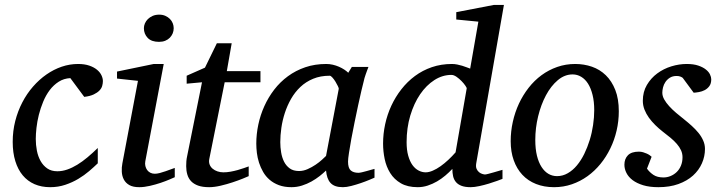

<svg xmlns="http://www.w3.org/2000/svg" viewBox="-20 -757 2964 789"><path d="M402.8 -423.8Q402.8 -414.1 399.9 -403.8Q397 -393.6 388.4 -384.8Q379.9 -376 365 -368.9Q350.1 -361.8 326.2 -358.9L269 -436Q242.2 -434.6 221.2 -421.1Q200.2 -407.7 184.3 -386.7Q168.5 -365.7 157.5 -339.1Q146.5 -312.5 139.6 -285.2Q132.8 -257.8 129.9 -231.9Q127 -206.1 127 -186Q127 -161.6 131.6 -137.9Q136.2 -114.3 146.7 -95.5Q157.2 -76.7 174.1 -64.9Q190.9 -53.2 215.8 -53.2Q235.8 -53.2 256.3 -60.3Q276.9 -67.4 297.6 -80.1Q318.4 -92.8 339.4 -110.4Q360.4 -127.9 381.8 -148.9V-85.9Q366.2 -70.8 346.2 -53.7Q326.2 -36.6 301.8 -22Q277.3 -7.3 248.3 2.4Q219.2 12.2 186 12.2Q150.4 12.2 121.8 -0.2Q93.3 -12.7 73.5 -36.4Q53.7 -60.1 43 -94.7Q32.2 -129.4 32.2 -173.8Q32.2 -218.8 42.7 -259.8Q53.2 -300.8 71.8 -336.4Q90.3 -372.1 115.7 -401.1Q141.1 -430.2 170.9 -450.9Q200.7 -471.7 233.6 -482.9Q266.6 -494.1 300.8 -494.1Q327.6 -494.1 347.2 -487.3Q366.7 -480.5 378.9 -470.2Q391.1 -460 397 -447.5Q402.8 -435.1 402.8 -423.8Z M698.2 -28.8Q692.4 -26.4 676.8 -19.5Q661.1 -12.7 640.1 -5.6Q619.1 1.5 595.9 6.8Q572.8 12.2 552.2 12.2Q526.4 12.2 511.2 3.4Q496.1 -5.4 488.8 -19.5Q481.4 -33.7 480.5 -51.3Q479.5 -68.8 482.9 -85.9L546.9 -424.8L460.9 -434.1V-462.9L611.8 -494.1H652.8L577.1 -94.2Q575.2 -84 577.4 -74.7Q579.6 -65.4 584.7 -58.3Q589.8 -51.3 597.9 -47.1Q606 -43 616.2 -43Q625 -43 637 -46.1Q648.9 -49.3 660.9 -53.5Q672.9 -57.6 683.1 -61.5Q693.4 -65.4 698.2 -66.9ZM693.8 -641.1Q693.8 -629.9 689.7 -619.9Q685.5 -609.9 678 -602.1Q670.4 -594.2 659.2 -589.6Q647.9 -585 633.3 -585Q602.5 -585 586.9 -601.3Q571.3 -617.7 571.3 -641.1Q571.3 -650.9 575.4 -660.6Q579.6 -670.4 587.6 -678.5Q595.7 -686.5 607.4 -691.7Q619.1 -696.8 634.3 -696.8Q648.4 -696.8 659.4 -691.9Q670.4 -687 678.2 -679.2Q686 -671.4 689.9 -661.4Q693.8 -651.4 693.8 -641.1Z M903.3 -418.9 840.3 -105Q837.4 -91.8 841.3 -81.3Q845.2 -70.8 853.8 -63.7Q862.3 -56.6 873.8 -52.7Q885.3 -48.8 897.9 -48.8Q912.1 -48.8 927.2 -51.5Q942.4 -54.2 956.3 -58.1Q970.2 -62 982.2 -66.2Q994.1 -70.3 1002 -73.2V-33.2Q995.6 -30.3 977.5 -22.9Q959.5 -15.6 936 -7.8Q912.6 0 886.7 6.1Q860.8 12.2 839.4 12.2Q812 12.2 793.9 5.6Q775.9 -1 765.1 -12.5Q754.4 -23.9 749.8 -39.8Q745.1 -55.7 745.1 -74.2Q745.1 -84 745.8 -94.2Q746.6 -104.5 749 -115.2L810.1 -418.9L747.1 -413.1V-445.8L822.3 -479L871.1 -579.1H932.1L912.1 -464.8H1050.3V-418.9Z M1372.1 -392.1Q1372.6 -394.5 1368.4 -403.3Q1364.3 -412.1 1358.4 -421.6Q1352.5 -431.2 1345.9 -438.5Q1339.4 -445.8 1335 -445.8Q1296.9 -445.8 1266.8 -433.3Q1236.8 -420.9 1214.4 -399.7Q1191.9 -378.4 1176 -350.6Q1160.2 -322.8 1150.4 -292.5Q1140.6 -262.2 1136.2 -231.4Q1131.8 -200.7 1131.8 -172.9Q1131.8 -151.9 1135.3 -130.9Q1138.7 -109.9 1147.2 -92.8Q1155.8 -75.7 1170.7 -64.9Q1185.5 -54.2 1209 -54.2Q1226.6 -54.2 1244.1 -62Q1261.7 -69.8 1276.9 -80.1Q1292 -90.3 1303.2 -100.6Q1314.5 -110.8 1319.8 -116.2ZM1519 -26.9Q1513.2 -24.4 1497.6 -17.8Q1481.9 -11.2 1462.6 -4.6Q1443.4 2 1423.6 7.1Q1403.8 12.2 1389.2 12.2Q1371.1 12.2 1358.6 7.8Q1346.2 3.4 1338.1 -5.4Q1330.1 -14.2 1325.7 -26.9Q1321.3 -39.6 1319.8 -56.2Q1308.6 -45.4 1293.5 -33.4Q1278.3 -21.5 1260 -11.2Q1241.7 -1 1220.9 5.6Q1200.2 12.2 1177.7 12.2Q1148.4 12.2 1126.2 3.9Q1104 -4.4 1087.9 -18.3Q1071.8 -32.2 1061.3 -50.5Q1050.8 -68.8 1044.4 -88.6Q1038.1 -108.4 1035.6 -128.7Q1033.2 -148.9 1033.2 -167Q1033.2 -205.6 1041.5 -244.9Q1049.8 -284.2 1066.2 -320.6Q1082.5 -356.9 1106.9 -388.7Q1131.3 -420.4 1163.3 -443.8Q1195.3 -467.3 1234.6 -480.7Q1273.9 -494.1 1320.8 -494.1Q1334.5 -494.1 1347.9 -491Q1361.3 -487.8 1373 -482.7Q1384.8 -477.5 1394.5 -471.2Q1404.3 -464.8 1411.1 -458L1425.8 -481.9H1494.1Q1491.7 -476.1 1488.8 -468Q1485.8 -460 1482.9 -451.7Q1480 -443.4 1477.8 -436Q1475.6 -428.7 1475.1 -424.8Q1471.7 -411.6 1465.3 -385Q1459 -358.4 1451.9 -325.2Q1444.8 -292 1437.3 -255.6Q1429.7 -219.2 1423.8 -186.8Q1418 -154.3 1414.1 -129.2Q1410.2 -104 1410.2 -92.8Q1410.2 -66.4 1421.4 -56.6Q1432.6 -46.9 1453.1 -46.9Q1458 -46.9 1467.5 -49.1Q1477.1 -51.3 1487.3 -54.2Q1497.6 -57.1 1506.3 -59.6Q1515.1 -62 1519 -63Z M1937 -85.9Q1934.6 -71.8 1938.5 -63Q1942.4 -54.2 1949 -49.1Q1955.6 -43.9 1962.6 -42Q1969.7 -40 1973.1 -40Q1976.6 -40 1987.1 -42.7Q1997.6 -45.4 2009.3 -48.8Q2021 -52.2 2031.2 -55.2L2044.9 -59.1V-22Q2039.1 -19.5 2023.4 -13.9Q2007.8 -8.3 1988.8 -2.4Q1969.7 3.4 1949.5 7.8Q1929.2 12.2 1914.1 12.2Q1891.1 12.2 1876.5 6.6Q1861.8 1 1853.5 -9Q1845.2 -19 1842 -32.7Q1838.9 -46.4 1838.9 -63Q1825.7 -48.8 1809.8 -35.4Q1793.9 -22 1775.9 -11.5Q1757.8 -1 1737.8 5.6Q1717.8 12.2 1696.8 12.2Q1654.8 12.2 1627.2 -3.9Q1599.6 -20 1583.5 -45.9Q1567.4 -71.8 1560.8 -103.5Q1554.2 -135.3 1554.2 -167Q1554.2 -206.5 1562.7 -246.3Q1571.3 -286.1 1588.1 -322.5Q1605 -358.9 1629.4 -390.1Q1653.8 -421.4 1685.1 -444.6Q1716.3 -467.8 1754.6 -481Q1793 -494.1 1836.9 -494.1Q1848.1 -494.1 1858.9 -491.9Q1869.6 -489.7 1879.4 -486.8Q1889.2 -483.9 1897.5 -480.5Q1905.8 -477.1 1912.1 -475.1L1945.8 -668L1855 -676.8V-707L2009.8 -736.8H2050.8ZM1897.9 -394Q1898.4 -396 1892.3 -405Q1886.2 -414.1 1876.7 -423.8Q1867.2 -433.6 1856 -441.4Q1844.7 -449.2 1835 -449.2Q1798.3 -449.2 1765.1 -428Q1731.9 -406.7 1706.5 -369.6Q1681.2 -332.5 1666 -282Q1650.9 -231.4 1650.9 -172.9Q1650.9 -140.6 1657.5 -117.2Q1664.1 -93.8 1675 -78.6Q1686 -63.5 1700.2 -56.2Q1714.4 -48.8 1729 -48.8Q1742.7 -48.8 1758.5 -55.7Q1774.4 -62.5 1790.5 -74Q1806.6 -85.4 1822.5 -100.3Q1838.4 -115.2 1852.1 -130.9Z M2421.9 -304.2Q2421.9 -339.8 2415 -367.2Q2408.2 -394.5 2396.5 -413.1Q2384.8 -431.6 2368.4 -441.4Q2352.1 -451.2 2333 -451.2Q2300.3 -451.2 2272.2 -427.5Q2244.1 -403.8 2223.6 -365.5Q2203.1 -327.1 2191.4 -279.1Q2179.7 -231 2179.7 -182.1Q2179.7 -145 2186.5 -117.2Q2193.4 -89.4 2205.6 -70.6Q2217.8 -51.8 2233.9 -42.5Q2250 -33.2 2269 -33.2Q2292.5 -33.2 2313.2 -45.2Q2334 -57.1 2350.8 -77.4Q2367.7 -97.7 2380.9 -124.5Q2394 -151.4 2403.3 -181.4Q2412.6 -211.4 2417.2 -243.2Q2421.9 -274.9 2421.9 -304.2ZM2522.9 -299.8Q2522.9 -259.3 2513.9 -220.5Q2504.9 -181.6 2488 -147Q2471.2 -112.3 2447.5 -83.3Q2423.8 -54.2 2394.3 -33Q2364.7 -11.7 2330.1 0.2Q2295.4 12.2 2256.8 12.2Q2215.8 12.2 2182.6 -1Q2149.4 -14.2 2126.5 -38.8Q2103.5 -63.5 2091.1 -98.4Q2078.6 -133.3 2078.6 -176.8Q2078.6 -217.3 2087.4 -256.6Q2096.2 -295.9 2112.5 -331.1Q2128.9 -366.2 2152.3 -396.2Q2175.8 -426.3 2205.3 -448Q2234.9 -469.7 2269.8 -481.9Q2304.7 -494.1 2343.8 -494.1Q2379.9 -494.1 2412.4 -482.9Q2444.8 -471.7 2469.5 -447.8Q2494.1 -423.8 2508.5 -387.2Q2522.9 -350.6 2522.9 -299.8Z M2902.8 -431.2Q2902.8 -413.6 2895 -403.1Q2887.2 -392.6 2876 -386.7Q2864.7 -380.9 2852.3 -378.7Q2839.8 -376.5 2830.6 -376L2785.6 -437Q2782.7 -439.5 2776.4 -442.1Q2770 -444.8 2760.7 -444.8Q2744.1 -444.8 2732.9 -437.7Q2721.7 -430.7 2714.6 -420.2Q2707.5 -409.7 2704.6 -397.7Q2701.7 -385.7 2701.7 -376Q2701.7 -362.3 2709.5 -348.4Q2717.3 -334.5 2730 -320.6Q2742.7 -306.6 2758.5 -293.2Q2774.4 -279.8 2790.5 -267.1Q2807.1 -253.9 2822.5 -240Q2837.9 -226.1 2850.1 -211.2Q2862.3 -196.3 2869.6 -179.7Q2877 -163.1 2877 -145Q2877 -114.3 2864.5 -85.9Q2852.1 -57.6 2827.9 -35.6Q2803.7 -13.7 2767.8 -0.7Q2731.9 12.2 2685.5 12.2Q2649.4 12.2 2623 4.2Q2596.7 -3.9 2579.6 -16.8Q2562.5 -29.8 2554.2 -46.4Q2545.9 -63 2545.9 -80.1Q2545.9 -104 2560.3 -118.9Q2574.7 -133.8 2605.5 -133.8Q2614.7 -133.8 2623 -131.3Q2631.3 -128.9 2638.2 -125.7Q2645 -122.6 2650.1 -118.9Q2655.3 -115.2 2657.7 -112.8L2638.7 -64Q2649.4 -48.8 2665.3 -38.3Q2681.2 -27.8 2706.5 -27.8Q2721.7 -27.8 2735.8 -33.7Q2750 -39.6 2761 -50.3Q2772 -61 2778.3 -76.4Q2784.7 -91.8 2784.7 -110.8Q2784.7 -126 2778.6 -139.4Q2772.5 -152.8 2761.5 -165.5Q2750.5 -178.2 2735.6 -190.7Q2720.7 -203.1 2702.6 -216.8Q2687 -229 2672.6 -243.2Q2658.2 -257.3 2646.7 -273.2Q2635.3 -289.1 2628.4 -306.6Q2621.6 -324.2 2621.6 -342.8Q2621.6 -379.4 2638.2 -407.7Q2654.8 -436 2680.9 -455.3Q2707 -474.6 2739 -484.4Q2771 -494.1 2801.8 -494.1Q2830.1 -494.1 2849.4 -487.5Q2868.7 -481 2880.6 -471.4Q2892.6 -461.9 2897.7 -450.9Q2902.8 -439.9 2902.8 -431.2Z"/></svg>

Font: Charis SIL Cyr
Style: Italic
Weight: 400
Italic angle: -11°
Foundry: SIL International
Version: Version 5.000